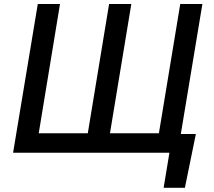

<svg xmlns="http://www.w3.org/2000/svg" viewBox="-20 -747 1047 939"><path d="M44 0 164.8 -727.3H273.4L169.4 -95.2H409.4L513.5 -727.3H622.2L517.8 -95.2H757.1L861.5 -727.3H969.8L864.3 -91.6H937.9L884.2 171.5H780.2L808.6 0Z"/></svg>

Font: Inter P Medium
Style: Italic
Weight: 500
Italic angle: 9.39999°
Designer: Rasmus Andersson
Foundry: rsms
Version: Version 3.018;git-588b23468